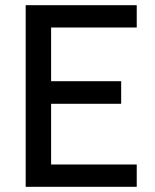

<svg xmlns="http://www.w3.org/2000/svg" viewBox="-20 -720 599 740"><path d="M79 0H507V-86H177V-320H447V-407H177V-614H507V-700H79Z"/></svg>

Font: Uncut Sans Medium
Style: Regular
Weight: 500
Designer: Kasper Nordkvist
Foundry: UNCUT.wtf
Version: Version 1.304;Glyphs 3.2 (3246)